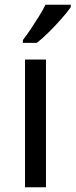

<svg xmlns="http://www.w3.org/2000/svg" viewBox="-20 -786 317 806"><path d="M173 0H85V-536H173ZM277 -756Q265 -738 240 -709.5Q215 -681 186.5 -652.5Q158 -624 134 -606H76V-618Q91 -637 108.5 -663Q126 -689 143 -716.5Q160 -744 171 -766H277Z"/></svg>

Font: Noto Znamenny Musical Notation
Style: Regular
Weight: 400
Version: Version 1.003; ttfautohint (v1.8.4.7-5d5b)